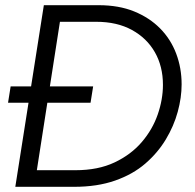

<svg xmlns="http://www.w3.org/2000/svg" viewBox="-20 -720 750 740"><path d="M144 -324 154 -387H339L329 -324ZM11 -324 21 -387H118L108 -324ZM39 0 149 -700H360Q438 -700 497 -676Q556 -652 597 -610.5Q638 -569 659 -513.5Q680 -458 680 -395Q680 -344 665 -289Q650 -234 619 -182.5Q588 -131 540 -89.5Q492 -48 423.5 -24Q355 0 266 0ZM122 -64H271Q358 -64 421.5 -94Q485 -124 526.5 -172.5Q568 -221 588 -279Q608 -337 608 -393Q608 -464 577 -518.5Q546 -573 488.5 -604.5Q431 -636 351 -636H211Z"/></svg>

Font: MuseoModerno Light
Style: Italic
Weight: 300
Italic angle: -9°
Designer: Pablo Cosgaya, Héctor Gatti, Marcela Romero, and the Authors of The MuseoModerno Project.
Foundry: Omnibus-Type Team
Version: Version 1.003